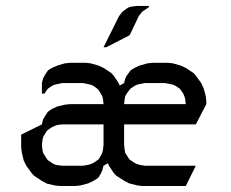

<svg xmlns="http://www.w3.org/2000/svg" viewBox="-20 -622 772 642"><path d="M50.8 -128.9V-171.9L120.1 -206.1L124 -223.1L128.9 -231L137.2 -244.1L141.1 -249L153.8 -257.8L171.9 -266.1L196.8 -272L214.8 -273.9H326.2L324.2 -292L321.8 -300.8L316.9 -309.1L309.1 -321.8L304.2 -326.2L292 -335L283.2 -338.9L273.9 -340.8L257.8 -344.2H188L171.9 -340.8L163.1 -338.9L153.8 -335L141.1 -326.2L137.2 -321.8L128.9 -309.1H120.1V-344.2L124 -359.9L128.9 -369.1L137.2 -381.8L141.1 -387.2L153.8 -395L171.9 -402.8L196.8 -410.2L214.8 -412.1H266.1L283.2 -410.2L309.1 -402.8L326.2 -395L352.1 -377.9L359.9 -369.1L377 -344.2L379.9 -335.9L395 -344.2L398.9 -359.9L403.8 -369.1L413.1 -381.8L417 -387.2L430.2 -395L446.8 -402.8L473.1 -410.2L490.2 -412.1H541L558.1 -410.2L584 -402.8L601.1 -395L627 -377.9L634.8 -369.1L652.8 -344.2L661.1 -326.2L668 -300.8L669.9 -283.2V-273.9L634.8 -206.1H395V-137.2L397 -120.1L398.9 -110.8L403.8 -103L412.1 -89.8L417 -85.9L430.2 -77.1L439 -73.2L446.8 -70.8L463.9 -67.9H634.8L601.1 0H455.1L439 -2L412.1 -8.8L396 -17.1L369.1 -34.2L360.8 -43L344.2 -67.9L340.8 -76.2L326.2 -67.9L321.8 -51.8L317.9 -43L310.1 -29.8L305.2 -24.9L292 -17.1L274.9 -8.8L249 -2L231.9 0H180.2L163.1 -2L137.2 -7.8L120.1 -17.1L94.2 -34.2L85.9 -43L67.9 -67.9L59.1 -85.9L53.2 -110.8ZM120.1 -137.2 122.1 -120.1 124 -110.8 128.9 -103 137.2 -89.8 141.1 -85.9 153.8 -77.1 163.1 -71.8 171.9 -69.8 188 -67.9H257.8L274.9 -70.8L283.2 -73.2L292 -77.1L305.2 -85.9L310.1 -89.8L317.9 -103L321.8 -110.8L324.2 -120.1L326.2 -137.2V-206.1H188L171.9 -204.1L163.1 -201.2L153.8 -196.8L141.1 -188L137.2 -185.1L128.9 -171.9L124 -163.1L122.1 -153.8ZM326.2 -463.9 377.9 -567.9 387.2 -580.1 391.1 -584 402.8 -592.8 412.1 -598.1 420.9 -600.1 438 -602.1H478V-598.1L470.2 -592.8L457 -584L453.1 -580.1L443.8 -567.9L415 -506.8L411.1 -502.9L335 -463.9ZM395 -273.9H601.1L599.1 -292L596.2 -300.8L592.8 -309.1L584 -321.8L580.1 -326.2L566.9 -335L558.1 -338.9L549.8 -340.8L532.2 -344.2H463.9L446.8 -340.8L438 -338.9L430.2 -335L417 -326.2L413.1 -321.8L403.8 -309.1L398.9 -300.8L397 -292Z"/></svg>

Font: Petahja
Style: Regular
Weight: 400
Designer: T. Christopher White
Version: Version 1.1